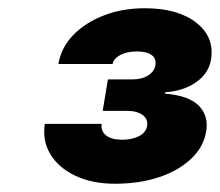

<svg xmlns="http://www.w3.org/2000/svg" viewBox="-20 -864 529 462"><path d="M256.8 -421.9Q201.7 -421.9 161.1 -441.2Q120.6 -460.4 101.1 -493.2Q81.5 -525.9 87.9 -565.9H224.6Q222.2 -548.3 235.4 -538.1Q248.5 -527.8 273.9 -527.8Q298.3 -527.8 314.9 -536.6Q331.5 -545.4 334 -561.5Q336.4 -577.6 323 -587.4Q309.6 -597.2 285.2 -597.2H227.1L239.7 -672.9H297.9Q321.3 -672.9 336.4 -682.4Q351.6 -691.9 354 -707.5Q356.4 -723.1 344.7 -731.7Q333 -740.2 309.6 -740.2Q285.6 -740.2 269.5 -731.7Q253.4 -723.1 251 -710H120.6Q127 -749.5 156 -779.5Q185.1 -809.6 230 -826.9Q274.9 -844.2 328.1 -844.2Q407.7 -844.2 452.1 -809.6Q496.6 -774.9 487.8 -720.7Q481.9 -686.5 450.9 -665.5Q419.9 -644.5 377.4 -642.1V-638.7Q435.5 -633.8 459 -609.1Q482.4 -584.5 476.1 -547.9Q470.2 -510.7 440.2 -482.2Q410.2 -453.6 362.8 -437.7Q315.4 -421.9 256.8 -421.9Z"/></svg>

Font: Inter 20pt Black
Style: Italic
Weight: 900
Italic angle: -9.3988°
Version: Version 4.001;git-66647c0bb